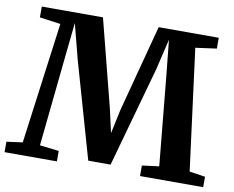

<svg xmlns="http://www.w3.org/2000/svg" viewBox="-80 -847 1160 952"><g transform="rotate(10 500.0 -371.5)"><path d="M-0.5 -52.5 80 -63.5 161.5 -674 56 -688.5V-743H364L476 -304.5L503 -184.5L528.5 -304.5L644.5 -743H947V-688.5L841 -674L920 -64.5L999.5 -52.5V0H681.5V-53L767 -64L724 -509.5L705.5 -690.5L668.5 -534.5L528 -30.5H415.5L277.5 -513L231.5 -691L212.5 -510L166.5 -64L263 -52.5V0H-0.5Z"/></g></svg>

Font: Merriweather Text
Style: Bold
Weight: 700
Designer: Eben Sorkin
Foundry: Eben Sorkin
Version: Version 2.100